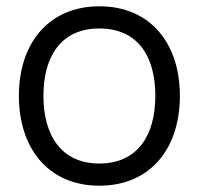

<svg xmlns="http://www.w3.org/2000/svg" viewBox="-20 -575 632 610"><path d="M295.5 15C455.5 15 551.5 -100.5 551.5 -270.5C551.5 -437.5 457.5 -555 295.5 -555C137.5 -555 40 -440.5 40 -270.5C40 -103 134.5 15 295.5 15ZM295.5 -55.5C178.5 -55.5 118 -140.5 118 -270.5C118 -396.5 174.5 -484.5 295.5 -484.5C414.5 -484.5 473.5 -400.5 473.5 -270.5C473.5 -143 415.5 -55.5 295.5 -55.5Z"/></svg>

Font: Hauora
Style: Regular
Weight: 400
Designer: Mikhail Sharanda
Foundry: WCYS & Co.
Version: Version 1.010